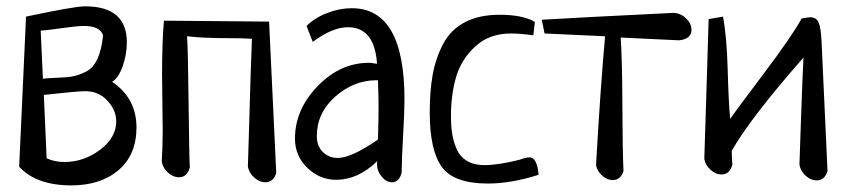

<svg xmlns="http://www.w3.org/2000/svg" viewBox="-20 -553 2650 601"><path d="M61.5 -501Q212.9 -533.2 246.1 -533.2Q377 -533.2 377 -420.9Q377 -381.8 363.8 -345.2Q350.6 -308.6 331.1 -296.9Q407.2 -245.1 407.2 -154.3Q407.2 -68.4 351.1 -20.5Q294.9 27.3 203.1 27.3Q93.8 27.3 40 -31.2ZM117.2 -255.9 126 -57.6Q150.4 -45.9 181.6 -45.9Q242.2 -45.9 293 -84Q343.8 -122.1 343.8 -172.9Q343.8 -208 316.4 -237.8Q289.1 -267.6 247.1 -267.6Q222.7 -267.6 117.2 -255.9ZM107.4 -457 114.3 -306.6Q128.9 -308.6 159.2 -309.6Q189.5 -310.5 208 -314Q226.6 -317.4 249 -328.6Q271.5 -339.8 284.7 -368.2Q297.9 -396.5 302.7 -442.4Q293 -471.7 243.2 -471.7Q220.7 -471.7 172.9 -464.8Q125 -458 107.4 -457Z M493.2 -488.3 822.3 -485.4 844.7 -11.7Q835.9 17.6 810.5 17.6Q793 17.6 776.4 3.4Q759.8 -10.7 755.9 -31.2Q756.8 -48.8 759.3 -142.1Q761.7 -235.4 764.6 -320.8Q767.6 -406.2 768.6 -431.6Q741.2 -433.6 687.5 -433.6Q614.3 -433.6 565.4 -439.5Q568.4 -407.2 570.3 -231.9Q572.3 -56.6 574.2 -28.3Q565.4 2 540 2Q522.5 2 506.3 -12.2Q490.2 -26.4 486.3 -46.9Q489.3 -95.7 489.3 -144.5Q489.3 -169.9 488.3 -228.5Q487.3 -287.1 487.3 -321.3Q487.3 -421.9 493.2 -488.3Z M959 -421.9 939.5 -471.7Q964.8 -497.1 1003.9 -512.2Q1043 -527.3 1081.1 -527.3Q1246.1 -527.3 1246.1 -242.2Q1246.1 -203.1 1241.7 -127Q1237.3 -50.8 1237.3 -12.7Q1229.5 17.6 1207 17.6Q1189.5 17.6 1174.8 0Q1160.2 -17.6 1160.2 -39.1Q1160.2 -45.9 1161.1 -48.8Q1100.6 9.8 1032.2 9.8Q980.5 9.8 941.9 -27.8Q903.3 -65.4 903.3 -119.1Q903.3 -210 974.1 -283.2Q1044.9 -356.4 1134.8 -356.4Q1138.7 -356.4 1142.6 -356Q1146.5 -355.5 1151.9 -354.5Q1157.2 -353.5 1160.2 -353.5Q1152.3 -467.8 1069.3 -467.8Q1020.5 -467.8 959 -421.9ZM1163.1 -116.2Q1165 -184.6 1165 -219.7Q1165 -249 1163.1 -301.8H1155.3Q1085.9 -300.8 1028.8 -250Q971.7 -199.2 971.7 -127Q971.7 -95.7 990.7 -77.1Q1009.8 -58.6 1037.1 -58.6Q1080.1 -58.6 1163.1 -116.2Z M1654.3 -484.4 1649.4 -442.4Q1608.4 -448.2 1579.1 -448.2Q1511.7 -448.2 1467.8 -407.7Q1423.8 -367.2 1407.7 -312Q1391.6 -256.8 1391.6 -189.5Q1391.6 -158.2 1395.5 -133.8Q1399.4 -109.4 1409.7 -85.9Q1419.9 -62.5 1441.9 -49.3Q1463.9 -36.1 1496.1 -36.1Q1539.1 -36.1 1605.5 -52.7Q1626 -60.5 1637.7 -60.5Q1661.1 -60.5 1666 -5.9Q1580.1 21.5 1506.8 21.5Q1400.4 21.5 1362.8 -30.8Q1325.2 -83 1325.2 -200.2Q1325.2 -268.6 1334.5 -319.8Q1343.8 -371.1 1367.2 -415.5Q1390.6 -460 1435.1 -483.4Q1479.5 -506.8 1543.9 -506.8Q1616.2 -506.8 1654.3 -484.4Z M1684.6 -448.2 1675.8 -491.2Q1806.6 -499 2087.9 -512.7Q2111.3 -511.7 2127.9 -495.1Q2144.5 -478.5 2144.5 -460Q2144.5 -430.7 2105.5 -426.8L1922.9 -435.5Q1927.7 -362.3 1928.2 -222.2Q1928.7 -82 1931.6 -17.6Q1922.9 10.7 1897.5 10.7Q1880.9 10.7 1865.2 -2.9Q1849.6 -16.6 1845.7 -36.1Q1859.4 -276.4 1874 -439.5Z M2270.5 -81.1Q2270.5 -64.5 2272.5 -37.1Q2263.7 -6.8 2238.3 -6.8Q2220.7 -6.8 2204.6 -21Q2188.5 -35.2 2184.6 -55.7Q2187.5 -134.8 2191.9 -287.1Q2196.3 -439.5 2198.2 -493.2L2243.2 -501Q2254.9 -438.5 2257.8 -335Q2260.7 -231.4 2265.6 -180.7Q2284.2 -208 2371.1 -323.2Q2458 -438.5 2489.3 -495.1Q2510.7 -499 2516.6 -499Q2535.2 -499 2542.5 -482.4Q2549.8 -465.8 2551.8 -419.9L2570.3 -17.6Q2561.5 11.7 2536.1 11.7Q2518.6 11.7 2502.4 -2.4Q2486.3 -16.6 2482.4 -37.1Q2483.4 -69.3 2487.8 -194.8Q2492.2 -320.3 2495.1 -373Q2328.1 -182.6 2270.5 -81.1Z"/></svg>

Font: Neucha
Style: Regular
Weight: 400
Designer: Jovanny Lemonad
Foundry: Jovanny Lemonad
Version: Version 001.001